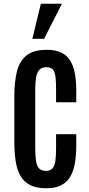

<svg xmlns="http://www.w3.org/2000/svg" viewBox="-20 -1011 481 1040"><path d="M231.4 8.8Q176.8 8.8 142.6 -9Q108.4 -26.9 89.8 -60.3Q71.3 -93.8 64.5 -140.6Q57.6 -187.5 57.6 -245.6V-487.8Q57.6 -564 71 -621.1Q84.5 -678.2 122.3 -709.7Q160.2 -741.2 233.4 -741.2Q281.7 -741.2 312.7 -725.8Q343.8 -710.4 361.3 -681.2Q378.9 -651.9 386 -611.1Q393.1 -570.3 393.1 -520V-457H283.7V-529.8Q283.7 -567.4 280.8 -593.5Q277.8 -619.6 267.1 -633.3Q256.3 -647 231.4 -647Q206.1 -647 193.1 -632.6Q180.2 -618.2 175.5 -591.3Q170.9 -564.5 170.9 -527.3V-208Q170.9 -168 174.8 -140.6Q178.7 -113.3 191.2 -99.4Q203.6 -85.4 229 -85.4Q253.4 -85.4 265.1 -100.1Q276.9 -114.7 280.3 -142.1Q283.7 -169.4 283.7 -206.5V-284.2H393.1V-225.6Q393.1 -173.3 386.2 -130.1Q379.4 -86.9 361.8 -55.9Q344.2 -24.9 312.5 -8.1Q280.8 8.8 231.4 8.8ZM155.3 -800.8 201.2 -990.7H315.4L218.8 -800.8Z"/></svg>

Font: Antonio SemiBold
Style: Regular
Weight: 600
Designer: Vernon Adams
Foundry: Vernon Adams
Version: Version 1.002